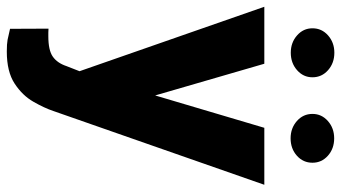

<svg xmlns="http://www.w3.org/2000/svg" viewBox="-235 -535 983 553"><g transform="rotate(90 256.5 -258.5)"><path d="M163.6 -528.3 254.9 -213.9 348.1 -528.3H512.2L299.8 79.1Q291 105.5 272.9 137Q254.9 168.5 220.7 190.9Q186.5 213.4 128.4 213.4Q106.4 213.4 94.7 211.2Q83 209 63 204.1L62.5 93.3Q68.4 93.8 74 93.8Q79.6 93.8 84.5 93.8Q125 93.8 143.3 80.8Q161.6 67.9 170.4 41.5L185.1 3.9L-0.5 -528.3ZM61.5 -667Q61.5 -693.8 82 -711.9Q102.5 -730 131.8 -730Q161.6 -730 182.1 -711.9Q202.6 -693.8 202.6 -667Q202.6 -640.6 182.1 -622.6Q161.6 -604.5 131.8 -604.5Q102.5 -604.5 82 -622.6Q61.5 -640.6 61.5 -667ZM308.1 -667Q308.1 -693.4 328.6 -711.4Q349.1 -729.5 378.4 -729.5Q408.2 -729.5 428.5 -711.4Q448.7 -693.4 448.7 -667Q448.7 -640.1 428.5 -622.1Q408.2 -604 378.4 -604Q349.1 -604 328.6 -622.1Q308.1 -640.1 308.1 -667Z"/></g></svg>

Font: Vazirmatn RD FD ExtraBold
Style: Regular
Weight: 800
Designer: Saber Rastikerdar
Foundry: Saber Rastikerdar
Version: Version 33.003